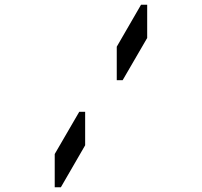

<svg xmlns="http://www.w3.org/2000/svg" viewBox="-20 -907 856 814"><path d="M578 -887H604V-746L500 -567H475V-709ZM341 -291 238 -113H212V-254L316 -433H341Z"/></svg>

Font: DSEG14 Classic
Style: Regular
Weight: 400
Designer: Keshikan(Twitter:@keshinomi_88pro)
Version: Version 0.46